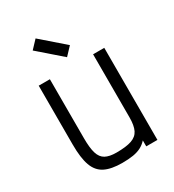

<svg xmlns="http://www.w3.org/2000/svg" viewBox="-207 -983 1014 1116"><g transform="rotate(-30 300.0 -425.5)"><path d="M283 14Q209 14 165.8 -8Q122.5 -30 104 -81.8Q85.5 -133.5 85.5 -221.5V-618H160.5V-221.5Q160.5 -157 171.5 -120.8Q182.5 -84.5 209.2 -69.8Q236 -55 283 -55Q348.5 -55 384.8 -67.5Q421 -80 435.8 -110.2Q450.5 -140.5 450.5 -194.5V-618H525.5V0H450.5V-40Q432.5 -20 410 -8.2Q387.5 3.5 356.8 8.8Q326 14 283 14ZM311 -679 157.5 -812.5 207 -865 360.5 -731.5Z"/></g></svg>

Font: Victor Mono Thin
Style: Regular
Weight: 100
Monospace: yes
Designer: Rune Bjørnerås
Version: Version 1.561;gftools[0.9.30]